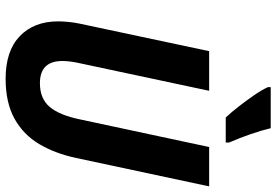

<svg xmlns="http://www.w3.org/2000/svg" viewBox="-170 -803 983 683"><g transform="rotate(90 321.5 -461.5)"><path d="M260 10Q161 10 108.5 -40.5Q56 -91 56 -177Q56 -193 58 -213.5Q60 -234 64 -253L162 -714H303L205 -254Q197 -219 197 -192Q197 -112 276 -112Q331 -112 360.5 -147Q390 -182 405 -256L503 -714H643L542 -241Q526 -166 492.5 -109.5Q459 -53 402 -21.5Q345 10 260 10ZM398 -773Q380 -792 359 -819Q338 -846 319 -873.5Q300 -901 290 -923V-933H436Q444 -900 457 -862Q470 -824 487 -785V-773Z"/></g></svg>

Font: Noto Sans SemiCondensed
Style: Bold Italic
Weight: 700
Width: 4
Italic angle: -12°
Designer: Monotype Design Team
Foundry: Monotype Imaging Inc.
Version: Version 2.013; ttfautohint (v1.8.4.7-5d5b)